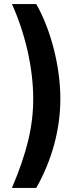

<svg xmlns="http://www.w3.org/2000/svg" viewBox="-20 -792 402 948"><path d="M39 136H159C237 -2 278 -154 278 -304C278 -464 231 -646 159 -772H39C106 -623 144 -454 144 -304C144 -167 113 -39 39 136Z"/></svg>

Font: Wafeq Semi Bold
Style: Regular
Weight: 600
Designer: Rasmus Andersson & Azza Alameddine
Foundry: Google & TypeTogether
Version: Version 3.000;January 28, 2025;FontCreator 15.0.0.3014 64-bi